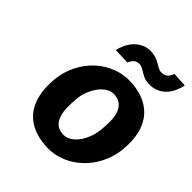

<svg xmlns="http://www.w3.org/2000/svg" viewBox="-209 -890 1034 1034"><g transform="rotate(45 308.0 -373.0)"><path d="M300 8.5Q240.5 3.5 197.5 -18.2Q154.5 -40 128 -76.5Q101.5 -113 91.2 -163.5Q81 -214 86.5 -276.5Q92 -338 118.5 -391.5Q145 -445 186.8 -484Q228.5 -523 283.2 -543.2Q338 -563.5 399.5 -558.5Q459 -553.5 502 -531.8Q545 -510 571.8 -473.8Q598.5 -437.5 609 -387.8Q619.5 -338 614 -276.5Q610.5 -235.5 597 -197.2Q583.5 -159 562.2 -126.2Q541 -93.5 512.8 -67Q484.5 -40.5 450.8 -22.5Q417 -4.5 379 3.8Q341 12 300 8.5ZM455.5 -264Q459 -299 458.8 -330.8Q458.5 -362.5 450.8 -387.2Q443 -412 426 -428.2Q409 -444.5 378.5 -448.5Q353 -452 329.8 -438.8Q306.5 -425.5 288.5 -401.8Q270.5 -378 258.8 -347.5Q247 -317 244.5 -285.5Q241.5 -250 242.2 -218.2Q243 -186.5 250.8 -161.8Q258.5 -137 275.2 -121Q292 -105 320.5 -101.5Q348 -98 371.2 -111.5Q394.5 -125 412.2 -148.5Q430 -172 441.2 -202.5Q452.5 -233 455.5 -264ZM209 -623.5Q212.5 -644.5 223.8 -668.8Q235 -693 253.5 -712.5Q272 -732 297.8 -743.8Q323.5 -755.5 357 -752Q381.5 -749.5 397.2 -742.2Q413 -735 425.2 -727.5Q437.5 -720 448.8 -715Q460 -710 475 -712Q496 -714.5 506.5 -726.5Q517 -738.5 523.5 -756L606 -751Q600.5 -724 589 -699.5Q577.5 -675 559.5 -656.8Q541.5 -638.5 516.8 -628.5Q492 -618.5 460.5 -620Q438 -621 422.5 -628.2Q407 -635.5 394.8 -643.2Q382.5 -651 370.5 -656.5Q358.5 -662 343 -660Q325.5 -657.5 315.8 -646.2Q306 -635 299.5 -620Z"/></g></svg>

Font: B612
Style: Bold Italic
Weight: 700
Italic angle: -10°
Designer: Nicolas Chauveau, Thomas Paillot, Jonathan Favre-Lamarine, Jean-Luc Vinot
Foundry: AIRBUS
Version: Version 1.008